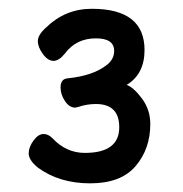

<svg xmlns="http://www.w3.org/2000/svg" viewBox="-20 -736 420 441"><path d="M66.9 -351.1Q45.9 -368.2 45.9 -383.8Q45.9 -397.9 56.9 -413.1Q67.9 -428.2 80.1 -428.2Q90.8 -428.2 100.1 -418.9Q131.8 -384.8 174.8 -384.8Q253.9 -384.8 253.9 -443.8Q253.9 -497.1 200.2 -497.1Q179.2 -497.1 159.2 -490.2L152.8 -488.8Q139.2 -488.8 129.2 -503.9Q119.1 -519 119.1 -535.2Q119.1 -555.2 136.2 -556.2Q192.9 -562 224.1 -585.9Q242.2 -599.1 242.2 -619.1Q242.2 -647.9 200.2 -647.9Q154.8 -647.9 128.9 -612.8Q115.2 -596.2 103 -596.2Q89.8 -596.2 78.4 -612.1Q66.9 -627.9 66.9 -641.8Q66.9 -655.8 85.9 -672.9Q129.9 -715.8 190.9 -715.8Q312 -715.8 312 -621.1Q312 -565.9 271 -541Q287.1 -535.2 306.2 -509.5Q325.2 -483.9 325.2 -451.2Q325.2 -394 291.5 -354.5Q257.8 -314.9 187 -314.9Q116.2 -314.9 66.9 -351.1Z"/></svg>

Font: LXGW WenKai Screen
Style: Regular
Weight: 400
Designer: LXGW / Fontworks Inc.
Foundry: LXGW / Fontworks Inc.
Version: Version 1.510;January 18,2025